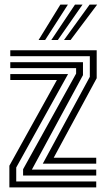

<svg xmlns="http://www.w3.org/2000/svg" viewBox="-20 -820 462 840"><path d="M167.2 -104 373 -484V-574H25V-600H403V-477.8L215 -130H401V-104ZM21 0V-95L229 -470H25V-496H277.8L51 -87.2V-26H401V0ZM81 -52V-79.5L313 -498V-522H25V-548H343V-491.2L119.5 -78H401V-52ZM148.8 -645 244.2 -800H277.2L177.5 -645ZM260 -645 372.2 -800H405.2L288.8 -645ZM204.5 -645 308.2 -800H341.2L233 -645Z"/></svg>

Font: Big Shoulders Inline Text Thin Black
Style: Regular
Weight: 900
Version: Version 2.002